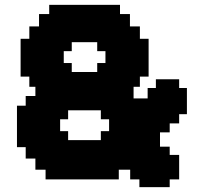

<svg xmlns="http://www.w3.org/2000/svg" viewBox="-20 -742 840 792"><path d="M261 -287V-250H228V-201H261V-164H396V-201H430V-250H396V-287ZM276 -568V-531H243V-482H276V-445H381V-482H415V-531H381V-568ZM589 -379H623V-415H719V-379H751V-271H719V-233H680V-196H640V-137H680V-103H719V-2H680V30H555V-2H517V-42H470V-2H168V-42H126V-88H86V-135H50V-306H86V-346H126V-384H101V-426H65V-582H101V-633H141V-684H183V-722H475V-684H516V-633H557V-582H593V-426H557V-384H531V-336H589Z"/></svg>

Font: DNF Bit Bit TTF
Style: Regular
Weight: 400
Designer: Kim So-Yeon
Foundry: NEOPLE Inc.
Version: Version 1.000;September 28, 2022;FontCreator 14.0.0.2872 64-